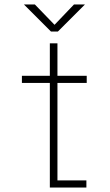

<svg xmlns="http://www.w3.org/2000/svg" viewBox="-20 -839 490 859"><path d="M78 -468V-500H368V-468ZM237 -32H366.5V0H203V-645H237ZM360 -819 239 -698H208L87 -819H136L224 -728L311 -819Z"/></svg>

Font: League Mono Thin Condensed
Style: Regular
Weight: 100
Width: 1
Designer: Tyler Finck
Foundry: The League of Moveable Type / Tyler Finck
Version: Version 2.300;RELEASE